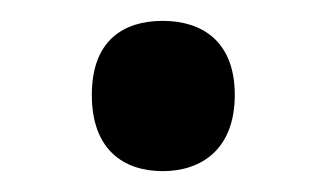

<svg xmlns="http://www.w3.org/2000/svg" viewBox="-20 -510 313 184"><path d="M68 -419C68 -367 98 -346 136 -346C173 -346 205 -367 205 -419C205 -471 173 -490 136 -490C98 -490 68 -471 68 -419Z"/></svg>

Font: Noto Sans Malayalam UI Medium
Style: Regular
Weight: 500
Designer: Jelle Bosma - Monotype Design Team
Foundry: Monotype Imaging Inc.
Version: Version 2.104